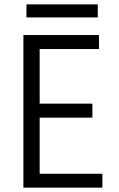

<svg xmlns="http://www.w3.org/2000/svg" viewBox="-20 -861 548 881"><path d="M87.4 -700.2H434.2V-636H162V-385.4H403.9V-321.2H162V-63.7H449.8V0H87.4ZM101.4 -840.9H428.6V-781.1H101.4Z"/></svg>

Font: DavidDev Light
Style: Regular
Weight: 300
Designer: David.dev
Foundry: David.dev
Version: Version 1.001;FEAKit 1.0